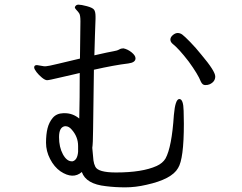

<svg xmlns="http://www.w3.org/2000/svg" viewBox="-20 -779 1040 826"><path d="M259 -236Q234 -232 234 -189Q234 -146 250.5 -115.5Q267 -85 289 -85H292Q313 -90 316 -126V-151Q316 -191 288 -222Q276 -236 262 -236ZM881 -416Q874 -413 862.5 -413Q851 -413 844 -428Q832 -459 792 -514Q749 -570 722 -591Q713 -599 713 -609Q713 -619 723.5 -628Q734 -637 744.5 -637Q755 -637 764.5 -630Q774 -623 798 -598.5Q822 -574 846 -544Q906 -473 906 -450Q906 -427 881 -416ZM302 -748Q306 -759 317.5 -759Q329 -759 353.5 -752.5Q378 -746 384.5 -737.5Q391 -729 391 -708V-698Q390 -668 388.5 -627.5Q387 -587 386 -541Q452 -556 468 -558.5Q484 -561 492.5 -566Q501 -571 511 -571Q530 -567 546.5 -553.5Q563 -540 563 -528Q563 -510 532 -506Q473 -499 384 -479Q381 -285 380.5 -222.5Q380 -160 377 -143L382 -89Q384 -74 390 -62Q402 -37 479 -37Q592 -37 654 -65Q680 -77 692 -97Q719 -146 728 -284Q734 -353 751.5 -353Q769 -353 770 -302L771 -247Q771 -95 746 -56Q719 -8 610 16Q563 27 519 27Q475 27 436 22Q350 13 332 -39Q294 -6 240 -42Q213 -61 195.5 -95Q178 -129 178 -165Q178 -201 184.5 -227Q191 -253 207 -272Q223 -291 252 -292H259Q293 -292 321 -269Q323 -355 323 -465L302 -460Q282 -456 236.5 -445Q191 -434 182.5 -434Q174 -434 160.5 -445Q147 -456 137 -469Q127 -482 127 -489Q127 -499 139 -499L169 -494H178Q186 -494 229.5 -504.5Q273 -515 294.5 -520Q316 -525 324 -527Q326 -661 326 -687.5Q326 -714 320.5 -722Q315 -730 308.5 -736.5Q302 -743 302 -748Z"/></svg>

Font: LXGW WenKai
Style: Regular
Weight: 400
Designer: LXGW / Fontworks Inc.
Foundry: LXGW / Fontworks Inc.
Version: Version 1.520; June 14, 2025